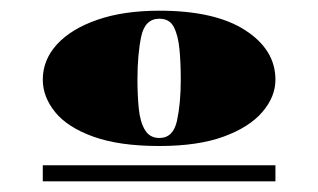

<svg xmlns="http://www.w3.org/2000/svg" viewBox="-20 -743 595 359"><path d="M278 -470Q203 -470 154.5 -487.5Q106 -505 83 -533.5Q60 -562 60 -594Q60 -631 86.5 -660Q113 -689 162 -706Q211 -723 278 -723Q382 -723 438.5 -686.5Q495 -650 495 -594Q495 -562 470.5 -533.5Q446 -505 398 -487.5Q350 -470 278 -470ZM60 -404V-434H495V-404ZM278 -485Q304 -485 311 -517.5Q318 -550 318 -594Q318 -626 315.5 -651.5Q313 -677 305 -692.5Q297 -708 278 -708Q251 -708 244 -674.5Q237 -641 237 -594Q237 -565 239.5 -540Q242 -515 251 -500Q260 -485 278 -485Z"/></svg>

Font: Kalnia SemiExpanded
Style: Bold
Weight: 700
Width: 6
Designer: Frida Medrano
Foundry: Frida Medrano
Version: Version 1.105